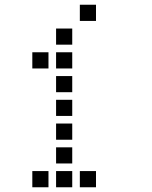

<svg xmlns="http://www.w3.org/2000/svg" viewBox="-20 -804 640 808"><path d="M317 -784Q316 -784 316 -784Q316 -784 316 -783V-717Q316 -716 316 -716Q316 -716 317 -716H383Q384 -716 384 -716Q384 -716 384 -717V-783Q384 -784 384 -784Q384 -784 383 -784ZM217 -684Q216 -684 216 -684Q216 -684 216 -683V-617Q216 -616 216 -616Q216 -616 217 -616H283Q284 -616 284 -616Q284 -616 284 -617V-683Q284 -684 284 -684Q284 -684 283 -684ZM117 -584Q116 -584 116 -584Q116 -584 116 -583V-517Q116 -516 116 -516Q116 -516 117 -516H183Q184 -516 184 -516Q184 -516 184 -517V-583Q184 -584 184 -584Q184 -584 183 -584ZM217 -584Q216 -584 216 -584Q216 -584 216 -583V-517Q216 -516 216 -516Q216 -516 217 -516H283Q284 -516 284 -516Q284 -516 284 -517V-583Q284 -584 284 -584Q284 -584 283 -584ZM217 -484Q216 -484 216 -484Q216 -484 216 -483V-417Q216 -416 216 -416Q216 -416 217 -416H283Q284 -416 284 -416Q284 -416 284 -417V-483Q284 -484 284 -484Q284 -484 283 -484ZM217 -384Q216 -384 216 -384Q216 -384 216 -383V-317Q216 -316 216 -316Q216 -316 217 -316H283Q284 -316 284 -316Q284 -316 284 -317V-383Q284 -384 284 -384Q284 -384 283 -384ZM217 -284Q216 -284 216 -284Q216 -284 216 -283V-217Q216 -216 216 -216Q216 -216 217 -216H283Q284 -216 284 -216Q284 -216 284 -217V-283Q284 -284 284 -284Q284 -284 283 -284ZM217 -184Q216 -184 216 -184Q216 -184 216 -183V-117Q216 -116 216 -116Q216 -116 217 -116H283Q284 -116 284 -116Q284 -116 284 -117V-183Q284 -184 284 -184Q284 -184 283 -184ZM117 -84Q116 -84 116 -84Q116 -84 116 -83V-17Q116 -16 116 -16Q116 -16 117 -16H183Q184 -16 184 -16Q184 -16 184 -17V-83Q184 -84 184 -84Q184 -84 183 -84ZM217 -84Q216 -84 216 -84Q216 -84 216 -83V-17Q216 -16 216 -16Q216 -16 217 -16H283Q284 -16 284 -16Q284 -16 284 -17V-83Q284 -84 284 -84Q284 -84 283 -84ZM317 -84Q316 -84 316 -84Q316 -84 316 -83V-17Q316 -16 316 -16Q316 -16 317 -16H383Q384 -16 384 -16Q384 -16 384 -17V-83Q384 -84 384 -84Q384 -84 383 -84Z"/></svg>

Font: Doto SemiBold
Style: Regular
Weight: 600
Monospace: yes
Version: Version 1.000